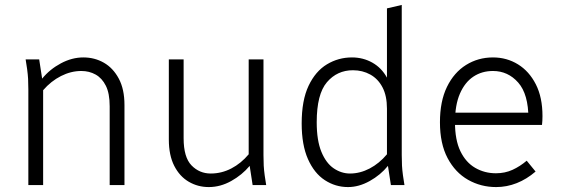

<svg xmlns="http://www.w3.org/2000/svg" viewBox="-20 -751 2281 779"><path d="M84 -510H139L151 -432Q182 -470 227 -494Q272 -518 318 -518Q364 -518 401.5 -496.5Q439 -475 462 -432Q485 -389 485 -325V0H425V-320Q425 -372 409.5 -403Q394 -434 368 -448.5Q342 -463 310 -463Q268 -463 227.5 -442.5Q187 -422 155 -385V0H95V-388Q95 -413 94 -431Q93 -449 90 -471Z M665 -185V-510H725V-190Q725 -113 757 -80Q789 -47 835 -47Q879 -47 918.5 -67.5Q958 -88 989 -125V-510H1049V-122Q1049 -97 1050 -79Q1051 -61 1054 -39L1060 0H1005L993 -78Q962 -41 918 -16.5Q874 8 827 8Q783 8 746 -13.5Q709 -35 687 -78Q665 -121 665 -185Z M1204 -250Q1204 -344 1232 -403Q1260 -462 1306.5 -490Q1353 -518 1408 -518Q1453 -518 1490.5 -497Q1528 -476 1550 -436V-717L1610 -731V-122Q1610 -97 1611 -79Q1612 -61 1615 -39L1621 0H1566L1554 -78Q1524 -41 1480 -16.5Q1436 8 1392 8Q1341 8 1298 -20Q1255 -48 1229.5 -105.5Q1204 -163 1204 -250ZM1265 -255Q1265 -181 1284 -135Q1303 -89 1334 -68Q1365 -47 1400 -47Q1441 -47 1480 -67.5Q1519 -88 1550 -125V-310Q1550 -362 1532 -396.5Q1514 -431 1482.5 -448.5Q1451 -466 1412 -466Q1348 -466 1306.5 -417.5Q1265 -369 1265 -255Z M1765 -255Q1765 -340 1793.5 -398.5Q1822 -457 1871 -487.5Q1920 -518 1980 -518Q2036 -518 2081.5 -490Q2127 -462 2154 -409Q2181 -356 2181 -280Q2181 -270 2180.5 -261Q2180 -252 2179 -244H1809V-294H2137L2124 -270Q2124 -369 2082.5 -416Q2041 -463 1980 -463Q1935 -463 1900.5 -440Q1866 -417 1846 -371Q1826 -325 1826 -255Q1826 -183 1848 -137.5Q1870 -92 1908 -70Q1946 -48 1992 -48Q2029 -48 2059.5 -62Q2090 -76 2117 -99L2153 -55Q2117 -24 2076.5 -8Q2036 8 1993 8Q1931 8 1879 -21.5Q1827 -51 1796 -109.5Q1765 -168 1765 -255Z"/></svg>

Font: Radio Canada Light
Style: Regular
Weight: 300
Designer: Charles Daoud, Etienne Aubert Bonn, Alexandre Saumier Demers, Jacques Le Bailly
Foundry: Radio-Canada
Version: Version 2.104;gftools[0.9.28.dev5+ged2979d]